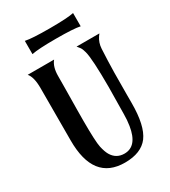

<svg xmlns="http://www.w3.org/2000/svg" viewBox="-224 -1044 1033 1165"><g transform="rotate(-30 292.5 -462.0)"><path d="M440.9 -250.5 443.4 -438Q443.4 -634.8 428.7 -689.5Q421.9 -715.8 412.4 -728Q402.8 -740.2 397 -747.1H557.1L546.9 -733.4Q524.9 -701.2 522.5 -660.6Q520 -620.1 518.8 -578.6Q517.6 -537.1 516.6 -496.1Q515.6 -427.2 515.6 -342.3V-282.7Q515.6 -125 464.8 -56.6Q414.6 9.8 300.8 9.8Q80.6 9.8 81.5 -272.9L82 -638.7Q82 -715.8 54.7 -747.1H239.7Q210.9 -712.4 210.9 -648.4Q210.9 -611.3 210.4 -572.3L208.5 -416Q208 -377.4 208 -336.4Q208 -189.5 216.8 -150.1Q225.6 -110.8 238.3 -88.9Q267.6 -39.1 325.2 -39.1Q414.1 -39.1 434.6 -168.9Q440.9 -207.5 440.9 -250.5ZM142.6 -934.1Q188.5 -924.3 312.3 -924.3Q436 -924.3 480.5 -934.1V-841.3Q436 -851.1 312.3 -851.1Q188.5 -851.1 142.6 -841.3Z"/></g></svg>

Font: Amarante
Style: Regular
Weight: 400
Designer: Karolina Lach
Foundry: Sorkin Type Co.
Version: Version 1.001